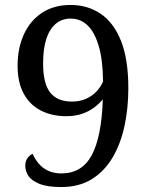

<svg xmlns="http://www.w3.org/2000/svg" viewBox="-20 -744 599 775"><path d="M227 11Q171 11 139 -2Q107 -15 94.5 -34.5Q82 -54 82 -75Q82 -94 91.5 -106.5Q101 -119 112 -123Q121 -102 136 -84Q151 -66 174 -55Q197 -44 228 -44Q311 -44 350.5 -118Q390 -192 395 -343Q381 -326 360 -310Q339 -294 311 -284.5Q283 -275 248 -275Q190 -275 145.5 -297.5Q101 -320 76 -365.5Q51 -411 51 -478Q51 -550 76.5 -605.5Q102 -661 150 -692.5Q198 -724 265 -724Q333 -724 385.5 -689Q438 -654 468 -580Q498 -506 498 -388Q498 -309 483 -237.5Q468 -166 435.5 -110Q403 -54 351.5 -21.5Q300 11 227 11ZM270 -334Q303 -334 328 -345.5Q353 -357 370 -375.5Q387 -394 396 -415Q395 -504 378 -560Q361 -616 332.5 -642.5Q304 -669 265 -669Q230 -669 205 -648Q180 -627 167 -587Q154 -547 154 -488Q154 -406 183 -370Q212 -334 270 -334Z"/></svg>

Font: Noto Serif Tamil
Style: Regular
Weight: 400
Designer: Indian Type Foundry, Tom Grace, and the Monotype Design Team
Foundry: Monotype Imaging Inc.
Version: Version 2.003